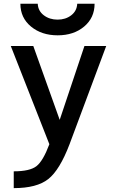

<svg xmlns="http://www.w3.org/2000/svg" viewBox="-20 -766 608 1016"><path d="M87.9 -746.1H179.7Q181.6 -708 211.9 -685.1Q242.2 -662.1 284.7 -662.1Q327.1 -662.1 356.9 -685.1Q386.7 -708 388.7 -746.1H480.5Q480.5 -671.9 425.3 -625.5Q370.1 -579.1 285.2 -579.1Q200.2 -579.1 144 -625.5Q87.9 -671.9 87.9 -746.1ZM295.9 -131.8 426.8 -522.5H542L347.7 -2Q295.9 133.8 235.4 181.6Q174.8 229.5 52.7 229.5V140.6Q137.7 140.6 172.9 113.3Q208 85.9 241.2 -2.9L37.1 -522.5H156.2Z"/></svg>

Font: Gen Shin Gothic Medium
Style: Regular
Weight: 500
Designer: [Source Han Sans]
Ryoko NISHIZUKA  (kana & ideographs); Paul D. Hunt (Latin, Greek & Cyrillic); Wenlong ZHANG  (bopomofo
Version: Version 1.002.20150607